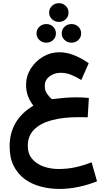

<svg xmlns="http://www.w3.org/2000/svg" viewBox="-20 -870 679 1227"><path d="M293.9 -789.6Q293.9 -814.9 312.3 -832.3Q330.6 -849.6 356.4 -849.6Q382.3 -849.6 400.1 -832.3Q418 -814.9 418 -789.6Q418 -764.2 400.1 -747.1Q382.3 -730 356.4 -730Q330.6 -730 312.3 -747.3Q293.9 -764.6 293.9 -789.6ZM374.5 -656.7Q374.5 -682.1 392.8 -699.2Q411.1 -716.3 437 -716.3Q462.9 -716.3 480.7 -699.2Q498.5 -682.1 498.5 -656.7Q498.5 -631.3 480.7 -614.3Q462.9 -597.2 437 -597.2Q411.1 -597.2 392.8 -614.3Q374.5 -631.3 374.5 -656.7ZM213.4 -656.7Q213.4 -682.1 231.7 -699.2Q250 -716.3 275.9 -716.3Q301.8 -716.3 319.6 -699.2Q337.4 -682.1 337.4 -656.7Q337.4 -631.3 319.6 -614.3Q301.8 -597.2 275.9 -597.2Q250 -597.2 231.7 -614.3Q213.4 -631.3 213.4 -656.7ZM547.9 -244.1 540.5 -120.1Q520.5 -121.1 506.3 -121.1Q492.2 -121.1 478 -121.1Q382.8 -121.1 310.8 -101.8Q238.8 -82.5 198.2 -42.2Q157.7 -2 157.7 61.5Q157.7 112.8 185.5 145.5Q213.4 178.2 258.3 194.1Q303.2 210 354.5 210Q412.6 210 464.6 198.2Q516.6 186.5 565.4 167L600.1 288.6Q544.9 311 482.7 324.2Q420.4 337.4 359.9 337.4Q296.9 337.4 239.5 322Q182.1 306.6 137.7 274.2Q93.3 241.7 67.4 189.9Q41.5 138.2 41.5 65.4Q41.5 -104 193.4 -194.8Q172.4 -220.7 159.4 -254.4Q146.5 -288.1 146.5 -327.1Q146.5 -383.3 176.3 -430.9Q206.1 -478.5 254.4 -507.3Q302.7 -536.1 358.4 -536.1Q405.3 -536.1 452.6 -517.6Q500 -499 546.9 -465.8L499.5 -358.9Q465.8 -378.9 434.6 -391.8Q403.3 -404.8 366.7 -404.8Q328.1 -404.8 297.1 -382.3Q266.1 -359.9 266.1 -320.3Q266.1 -290.5 281.5 -269.5Q296.9 -248.5 311.5 -236.3Q356.9 -241.7 393.6 -244.9Q430.2 -248 467.3 -248Q487.3 -248 505.6 -247.3Q523.9 -246.6 547.9 -244.1Z"/></svg>

Font: Vazirmatn RD UI
Style: Bold
Weight: 700
Designer: Saber Rastikerdar
Foundry: Saber Rastikerdar
Version: Version 33.003